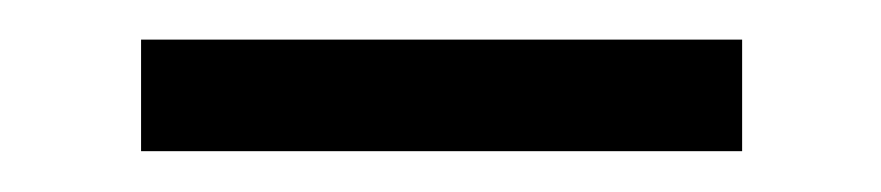

<svg xmlns="http://www.w3.org/2000/svg" viewBox="-20 -731 436 95"><path d="M347.2 -711.4V-656.2H49.8V-711.4Z"/></svg>

Font: Interop Light
Style: Regular
Weight: 300
Designer: Rasmus Andersson, Google, Jang Haemin
Foundry: jhaemin
Version: Version 1.007